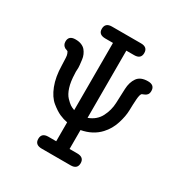

<svg xmlns="http://www.w3.org/2000/svg" viewBox="-152 -755 829 871"><g transform="rotate(30 262.5 -319.5)"><path d="M37 -475Q37 -506 72 -506H74Q91 -506 104 -500.5Q117 -495 124.5 -486Q132 -477 137 -465.5Q142 -454 143.5 -441Q145 -428 146.5 -415Q148 -402 147 -390.5Q146 -379 147 -370Q148 -329 157 -300.5Q166 -272 180.5 -257Q195 -242 204 -236Q213 -230 227 -225V-577H187Q151 -577 151 -607Q151 -639 186 -639H338Q373 -639 373 -608Q373 -577 338 -577H297V-225Q338 -240 356 -275Q374 -310 375.5 -348.5Q377 -387 378.5 -423Q380 -459 396.5 -482.5Q413 -506 452 -506Q487 -506 487 -475Q487 -462 481 -455Q475 -448 466 -445Q457 -442 456 -441Q449 -435 447 -408Q445 -381 444.5 -350Q444 -319 431.5 -279.5Q419 -240 392 -211Q356 -172 297 -161V-62H337Q373 -62 373 -31Q373 0 338 0H187Q151 0 151 -31Q151 -62 186 -62H227V-161Q206 -165 185.5 -174Q165 -183 138.5 -204.5Q112 -226 95 -269.5Q78 -313 77 -373Q76 -396 75.5 -410Q75 -424 72 -431Q69 -438 68 -440Q67 -442 61 -444Q55 -446 53 -447Q37 -456 37 -475Z"/></g></svg>

Font: CMU Typewriter Text
Style: Regular
Weight: 500
Monospace: yes
Version: Version 0.7.0